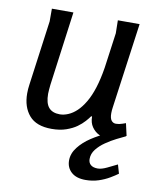

<svg xmlns="http://www.w3.org/2000/svg" viewBox="-79 -553 667 817"><g transform="rotate(10 254.0 -144.5)"><path d="M172 -491 129 -171Q128 -160 127 -150Q126 -140 126 -132Q126 -91 142 -72.5Q158 -54 190 -54Q207 -54 226 -62Q245 -70 262.5 -86.5Q280 -103 296 -130Q312 -157 324 -195Q336 -233 344 -283L365 -435L364 -491H458L407 -122Q406 -116 405.5 -109Q405 -102 405 -97Q405 -75 412.5 -65.5Q420 -56 432 -56Q446 -56 459.5 -61Q473 -66 474 -66L486 -13Q484 -11 470.5 -5.5Q457 0 439.5 6Q422 12 406 12Q389 12 370.5 3Q352 -6 339.5 -24Q327 -42 327 -69H323Q317 -60 304.5 -46Q292 -32 274 -19Q256 -6 229 3.5Q202 13 166 13Q100 13 69 -23Q38 -59 38 -118Q38 -137 41 -157L79 -436V-491ZM484 -11Q469 -4 446 7.5Q423 19 400.5 34.5Q378 50 363 69Q348 88 348 111Q348 127 358.5 136Q369 145 389 145Q405 145 428 134Q451 123 471 113L482 151Q470 160 449 172.5Q428 185 402 193.5Q376 202 346 202Q306 202 284.5 182.5Q263 163 263 132Q263 102 284 75Q305 48 337 27Q369 6 403 -8.5Q437 -23 464 -29Z"/></g></svg>

Font: Rosario Medium
Style: Italic
Weight: 500
Italic angle: -8.05°
Version: Version 1.201